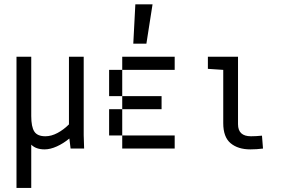

<svg xmlns="http://www.w3.org/2000/svg" viewBox="-20 -708 1352 915"><path d="M316.4 0 310.5 -47.9Q282.2 -24.4 251 -10.3Q219.7 3.9 192.4 3.9Q151.4 3.9 128.9 -18.6V187.5H58.6V-437.5H128.9V-155.3Q128.9 -103.5 143.6 -81.1Q158.2 -58.6 196.3 -58.6Q224.6 -58.6 253.9 -74.2Q283.2 -89.8 308.6 -115.2V-437.5H378.9V-63.5L380.9 0Z M562.5 -375V-437.5H812.5V-375ZM562.5 -375V-250H500V-375ZM562.5 -187.5V-250H750V-187.5ZM500 -187.5H562.5V-62.5H500ZM562.5 0V-62.5H812.5V0ZM707 -687.5 677.7 -500H615.2L625 -687.5Z M1114.3 -116.2Q1114.3 -58.6 1175.8 -58.6Q1199.2 -58.6 1228.5 -61.5L1233.4 0Q1203.1 3.9 1172.9 3.9Q1114.3 3.9 1079.1 -25.4Q1043.9 -54.7 1043.9 -121.1V-375L970.7 -379.9V-437.5H1114.3Z"/></svg>

Font: Sudo Light
Style: Regular
Weight: 300
Monospace: yes
Designer: Jens Kutilek
Foundry: Jens Kutilek
Version: Version 0.040